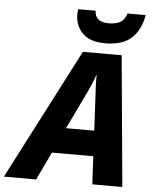

<svg xmlns="http://www.w3.org/2000/svg" viewBox="-121 -994 833 1045"><g transform="rotate(5 295.0 -471.5)"><path d="M-60 0 309 -714H521L587 0H423L415 -153H189L116 0ZM254 -292H408L398 -486Q396 -512 395 -539Q394 -566 395 -593H392Q384 -568 373.5 -543.5Q363 -519 350 -492ZM426 -771Q340 -771 300.5 -813Q261 -855 261 -914Q261 -924 262 -931Q263 -938 264 -943H359Q359 -881 436 -881Q472 -881 497 -894Q522 -907 533 -943H632Q618 -860 568.5 -815.5Q519 -771 426 -771Z"/></g></svg>

Font: Noto Sans ExtraBold
Style: Italic
Weight: 800
Italic angle: -12°
Designer: Monotype Design Team
Foundry: Monotype Imaging Inc.
Version: Version 2.013; ttfautohint (v1.8.4.7-5d5b)